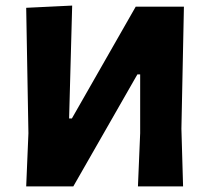

<svg xmlns="http://www.w3.org/2000/svg" viewBox="-20 -669 753 689"><path d="M74 0 82 -191 74 -641 239 -649 228 -244H238L467 -645H640L631 -207L637 0H475L483 -191V-402H473L243 0Z"/></svg>

Font: Alegreya Sans SC ExtraBold
Style: Regular
Weight: 800
Designer: Juan Pablo del Peral
Foundry: Huerta Tipografica
Version: Version 2.007